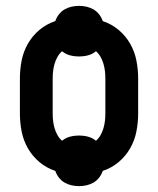

<svg xmlns="http://www.w3.org/2000/svg" viewBox="-20 -588 540 656"><path d="M250 48Q237 48 224 45Q211 42 200 35.5Q189 29 181 18.5Q173 8 169 -4Q139 -14 115 -34Q91 -54 75.5 -81Q60 -108 54 -138.5Q48 -169 48 -200V-320Q48 -351 54 -381.5Q60 -412 75.5 -439Q91 -466 115 -486Q139 -506 169 -516Q173 -528 181 -538.5Q189 -549 200 -555.5Q211 -562 224 -565Q237 -568 250 -568Q263 -568 276 -565Q289 -562 300 -555.5Q311 -549 319 -538.5Q327 -528 331 -516Q361 -506 385 -486Q409 -466 424.5 -439Q440 -412 446 -381.5Q452 -351 452 -320V-200Q452 -169 446 -138.5Q440 -108 424.5 -81Q409 -54 385 -34Q361 -14 331 -4Q327 8 319 18.5Q311 29 300 35.5Q289 42 276 45Q263 48 250 48ZM192 -107Q204 -117 219 -121Q234 -125 250 -125Q266 -125 281 -121Q296 -117 308 -107Q318 -116 324 -127Q330 -138 333.5 -150Q337 -162 338.5 -174.5Q340 -187 340 -200V-320Q340 -333 338.5 -345.5Q337 -358 333.5 -370Q330 -382 324 -393Q318 -404 308 -413Q296 -403 281 -399Q266 -395 250 -395Q234 -395 219 -399Q204 -403 192 -413Q182 -404 176 -393Q170 -382 166.5 -370Q163 -358 161.5 -345.5Q160 -333 160 -320V-200Q160 -187 161.5 -174.5Q163 -162 166.5 -150Q170 -138 176 -127Q182 -116 192 -107Z"/></svg>

Font: Iosevka Curly Heavy
Style: Regular
Weight: 900
Monospace: yes
Designer: Belleve Invis
Foundry: Belleve Invis
Version: Version 22.1.2; ttfautohint (v1.8.4)